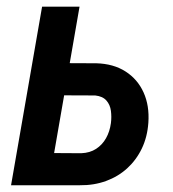

<svg xmlns="http://www.w3.org/2000/svg" viewBox="-20 -548 512 568"><path d="M150.4 -361.3 265.1 -360.8Q315.9 -359.4 351.6 -336.4Q387.2 -313.5 404.8 -274.4Q422.4 -235.4 418.9 -185.1Q416 -143.1 399.7 -108.9Q383.3 -74.7 356.2 -50Q329.1 -25.4 293.5 -12.5Q257.8 0.5 216.3 0H12.7L104.5 -528.3H215.3L140.1 -95.2L220.2 -94.7Q246.1 -95.7 264.4 -107.7Q282.7 -119.6 293.7 -139.2Q304.7 -158.7 308.1 -183.6Q310.5 -202.1 308.1 -220.2Q305.7 -238.3 294.7 -250.7Q283.7 -263.2 261.7 -265.6L133.3 -266.1Z"/></svg>

Font: Roboto Condensed Medium
Style: Italic
Weight: 500
Italic angle: -12°
Designer: Christian Robertson
Foundry: Google
Version: Version 3.0; 2020